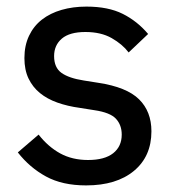

<svg xmlns="http://www.w3.org/2000/svg" viewBox="-20 -550 530 582"><path d="M241 12Q169 12 119.5 -15Q70 -42 34 -88L97 -142Q126 -105 162.5 -85Q199 -65 247 -65Q297 -65 323 -85.5Q349 -106 349 -142Q349 -171 331.5 -190Q314 -209 266 -216L222 -223Q185 -228 154 -239Q123 -250 101 -268Q79 -286 66.5 -312Q54 -338 54 -374Q54 -412 68 -441.5Q82 -471 107 -490.5Q132 -510 166.5 -520Q201 -530 242 -530Q308 -530 352 -508Q396 -486 429 -447L370 -391Q351 -416 318.5 -434.5Q286 -453 239 -453Q191 -453 167.5 -433Q144 -413 144 -380Q144 -345 166.5 -329Q189 -313 234 -306L278 -299Q364 -286 401.5 -249Q439 -212 439 -152Q439 -76 386 -32Q333 12 241 12Z"/></svg>

Font: IBM Plex Sans Text
Style: Regular
Weight: 450
Designer: Mike Abbink, Paul van der Laan, Pieter van Rosmalen
Foundry: Bold Monday
Version: Version 3.005